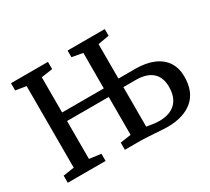

<svg xmlns="http://www.w3.org/2000/svg" viewBox="-143 -989 1363 1245"><g transform="rotate(-30 538.0 -366.5)"><path d="M555.7 -65.4V-349.1H243.7V-65.4L330.6 -53.7V0H47.4V-53.2L129.9 -65.4V-676.3L51.3 -689V-743.2H328.1V-689L243.7 -676.8V-413.1H555.7L556.2 -678.7L475.1 -693.4V-743.2H753.4V-693.4L669.9 -678.7V-420.9H794.4Q874.5 -420.9 931.2 -397Q987.8 -373 1017.6 -327.6Q1046.9 -281.7 1046.9 -218.3Q1046.9 -105.5 978.8 -47.6Q910.6 10.3 788.1 10.3Q768.1 10.3 697.8 5.4L650.4 2.4Q610.4 0 596.7 0H475.1V-53.7ZM669.9 -61 690.9 -57.6Q713.9 -53.2 729.5 -51.5Q745.1 -49.8 763.2 -49.8Q842.3 -49.8 884.8 -91.3Q927.2 -132.8 927.2 -210.4Q927.2 -283.2 884.8 -320.1Q842.3 -356.9 762.7 -356.9H669.9Z"/></g></svg>

Font: Merriweather
Style: Regular
Weight: 400
Designer: Eben Sorkin
Foundry: Eben Sorkin
Version: Version 1.584; ttfautohint (v1.8.1)